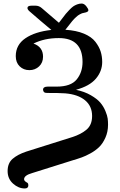

<svg xmlns="http://www.w3.org/2000/svg" viewBox="-20 -864 679 1084"><path d="M23 102Q23 57 51.5 32.5Q80 8 128 -8L388 -90Q438 -106 469 -132.5Q500 -159 500 -209Q500 -265 460 -298Q420 -331 348 -337Q316 -339 299 -339H264Q240 -339 234.5 -340.5Q229 -342 225 -349Q223 -355 223 -357Q223 -375 249 -375H300Q380 -375 413 -415.5Q446 -456 446 -514Q446 -649 312 -649Q231 -649 169 -618Q223 -599 223 -544Q223 -510 200.5 -489Q178 -468 146 -468Q113 -468 91 -489.5Q69 -511 69 -547Q69 -611 123.5 -648Q178 -685 270 -695Q244 -717 207 -748Q155 -792 145 -801.5Q135 -811 135 -819Q135 -832 159 -832H180Q200 -832 215 -819Q307 -741 312 -736H313Q318 -742 331.5 -760Q345 -778 351.5 -786Q358 -794 371 -807.5Q384 -821 393 -827.5Q402 -834 415 -839Q428 -844 441 -844Q455 -844 467 -829Q479 -814 479 -806Q479 -796 456 -792Q449 -791 443 -789Q437 -787 430.5 -783Q424 -779 420 -776.5Q416 -774 409 -767Q402 -760 398.5 -757Q395 -754 387 -744Q379 -734 376 -730Q373 -726 363 -713.5Q353 -701 349 -696Q411 -692 454 -674Q497 -656 518.5 -628Q540 -600 548.5 -572.5Q557 -545 557 -514Q557 -462 521.5 -420Q486 -378 409 -357Q457 -347 492.5 -326.5Q528 -306 546 -285Q564 -264 575 -237.5Q586 -211 588 -194.5Q590 -178 590 -160Q590 -120 575 -86.5Q560 -53 539 -33Q518 -13 490.5 2Q463 17 442 24.5Q421 32 402 38Q396 39 394 40L162 113Q116 126 116 148Q116 153 120 157.5Q124 162 129.5 165Q135 168 136 169Q140 173 140 182Q140 200 120 200Q84 200 53.5 172.5Q23 145 23 102Z"/></svg>

Font: CMU Serif
Style: Bold
Weight: 700
Version: Version 0.7.0